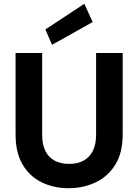

<svg xmlns="http://www.w3.org/2000/svg" viewBox="-20 -979 727 1011"><path d="M341 12Q263 12 199.5 -19Q136 -50 99 -112.5Q62 -175 62 -271V-700H202V-270Q202 -219 218.5 -185Q235 -151 267 -133.5Q299 -116 344 -116Q389 -116 420.5 -133.5Q452 -151 469 -185Q486 -219 486 -270V-700H626V-271Q626 -175 587.5 -112.5Q549 -50 484 -19Q419 12 341 12ZM254 -743 219 -824 424 -959 468 -863Z"/></svg>

Font: DM Sans 11pt ExtraBold
Style: Regular
Weight: 800
Version: Version 4.004;gftools[0.9.30]